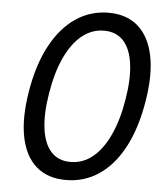

<svg xmlns="http://www.w3.org/2000/svg" viewBox="-53 -785 734 842"><g transform="rotate(5 314.0 -363.5)"><path d="M268.1 9.8Q187 9.8 136.7 -34.4Q86.4 -78.6 69.8 -162.1Q53.2 -245.6 72.8 -363.3Q92.3 -481.4 137 -565.2Q181.6 -648.9 246.6 -693.1Q311.5 -737.3 391.6 -737.3Q471.7 -737.3 521.7 -693.1Q571.8 -648.9 588.9 -565.7Q606 -482.4 586.4 -364.7Q566.9 -245.6 522.7 -161.9Q478.5 -78.1 413.6 -34.2Q348.6 9.8 268.1 9.8ZM281.2 -70.8Q335 -70.8 378.2 -105.7Q421.4 -140.6 452.1 -206.5Q482.9 -272.5 498 -364.7Q513.2 -455.6 504.6 -521.2Q496.1 -586.9 464.4 -622.1Q432.6 -657.2 378.4 -657.2Q325.7 -657.2 282.5 -623Q239.3 -588.9 208.3 -523.2Q177.2 -457.5 161.6 -362.8Q146.5 -271 155.3 -205.6Q164.1 -140.1 195.8 -105.5Q227.5 -70.8 281.2 -70.8Z"/></g></svg>

Font: Inter 16pt
Style: Italic
Weight: 400
Italic angle: -9.3988°
Version: Version 4.001;git-66647c0bb